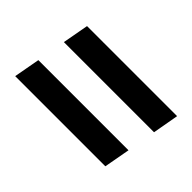

<svg xmlns="http://www.w3.org/2000/svg" viewBox="-52 -628 704 704"><g transform="rotate(45 300.0 -276.0)"><path d="M95.5 -434H562.5L544.5 -332.5H77ZM57.5 -219.5H525L506.5 -118H39Z"/></g></svg>

Font: JuliaMono MediumItalic
Style: Regular
Weight: 500
Italic angle: -9°
Monospace: yes
Designer: cormullion
Foundry: corm
Version: Version 0.049; ttfautohint (v1.8.4)